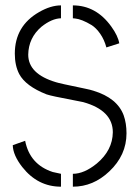

<svg xmlns="http://www.w3.org/2000/svg" viewBox="-20 -704 526 727"><path d="M28.3 -154.3 75.2 -170.9Q92.8 -81.1 179.7 -52.7Q210.9 -45.9 210.9 -45.9V2.9Q123 2.9 64.5 -71.3Q29.3 -116.2 28.3 -154.3ZM36.1 -501Q36.1 -605.5 127.9 -658.2Q171.9 -683.6 210.9 -683.6V-634.8Q175.8 -633.8 136.7 -602.5Q87.9 -560.5 86.9 -497.1Q86.9 -423.8 192.4 -392.6Q203.1 -388.7 302.7 -368.2Q322.3 -364.3 334 -360.4Q423.8 -333 448.2 -267.6Q459 -237.3 459 -199.2Q459 -116.2 393.6 -54.7Q333 2.9 255.9 2.9V-45.9Q298.8 -45.9 346.7 -85Q406.2 -134.8 407.2 -203.1Q407.2 -286.1 294.9 -317.4Q286.1 -319.3 191.4 -337.9Q168 -342.8 156.2 -346.7Q77.1 -377.9 52.7 -423.8Q36.1 -456.1 36.1 -501ZM255.9 -634.8V-683.6Q343.8 -683.6 401.4 -603.5Q426.8 -568.4 431.6 -540L382.8 -524.4Q375 -553.7 359.4 -576.2Q343.8 -598.6 326.2 -609.4Q308.6 -620.1 292.5 -626.5Q276.4 -632.8 265.6 -633.8Z"/></svg>

Font: Post No Bills Jaffna
Style: Regular
Weight: 400
Designer: Kosala Senevirathne, Siva Puranthara, Lasantha Premarathna, Tharique Azeez
Foundry: Mooniak
Version: Version 1.220 ; ttfautohint (v1.6)